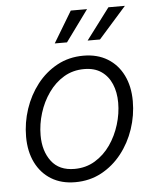

<svg xmlns="http://www.w3.org/2000/svg" viewBox="-54 -803 695 861"><g transform="rotate(-5 293.5 -372.5)"><path d="M250.5 11.7Q188 11.7 142.6 -16.1Q97.2 -43.9 72.5 -94Q47.9 -144 47.9 -210.4Q47.9 -273.9 68.1 -334.7Q88.4 -395.5 126.2 -444.1Q164.1 -492.7 217 -521.5Q270 -550.3 335.4 -550.3Q397.9 -550.3 443.6 -522.5Q489.3 -494.6 513.9 -444.6Q538.6 -394.5 538.6 -328.1Q538.6 -263.7 518.1 -202.9Q497.6 -142.1 459.5 -93.8Q421.4 -45.4 368.4 -16.8Q315.4 11.7 250.5 11.7ZM252 -47.9Q303.7 -47.9 344.7 -72.8Q385.7 -97.7 414.1 -138.4Q442.4 -179.2 457.5 -228.5Q472.7 -277.8 472.7 -326.7Q472.7 -374 457 -410.9Q441.4 -447.8 410.6 -469Q379.9 -490.2 333.5 -490.2Q282.7 -490.2 242.2 -466.1Q201.7 -441.9 172.9 -401.1Q144 -360.4 128.7 -310.8Q113.3 -261.2 113.3 -210.9Q113.3 -140.1 148.2 -94Q183.1 -47.9 252 -47.9ZM267.6 -616.2H212.4L296.9 -756.8H370.1ZM416 -616.2H360.4L466.3 -756.8H540.5Z"/></g></svg>

Font: Inter 16pt Light
Style: Italic
Weight: 300
Italic angle: -9.3988°
Version: Version 4.001;git-66647c0bb